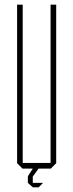

<svg xmlns="http://www.w3.org/2000/svg" viewBox="-20 -720 313 820"><path d="M196 0V-700H220V-23L197 0ZM76 0 53 -23V-24H196V0ZM53 -24V-700H77V-24ZM99 34V33L120 0H144V1L120 34ZM119 79 99 61V34H120V79ZM120 80V61H163V62L145 80Z"/></svg>

Font: Foldit Thin
Style: Regular
Weight: 100
Designer: Sophia Tai
Foundry: Sophia Tai
Version: Version 1.003